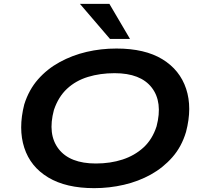

<svg xmlns="http://www.w3.org/2000/svg" viewBox="-20 -967 1060 997"><path d="M469 10Q323 10 230.5 -45.5Q138 -101 106 -200Q74 -299 106 -425Q130 -501 177.5 -555Q225 -609 290 -644.5Q355 -680 429.5 -697.5Q504 -715 585 -715Q732 -715 823 -659.5Q914 -604 946.5 -506Q979 -408 946 -282Q923 -205 875 -150.5Q827 -96 763 -60.5Q699 -25 623.5 -7.5Q548 10 469 10ZM478 -118Q553 -118 616 -138.5Q679 -159 725 -201Q771 -243 793 -311Q826 -437 768 -512Q710 -587 575 -587Q500 -587 436.5 -567.5Q373 -548 328 -506Q283 -464 260 -396Q226 -269 284.5 -193.5Q343 -118 478 -118ZM551 -765 395 -947H548L655 -765Z"/></svg>

Font: Nunito Sans 7pt Expanded
Style: Bold Italic
Weight: 700
Width: 7
Italic angle: -9°
Designer: Vernon Adams
Foundry: Vernon Adams
Version: Version 3.101;gftools[0.9.27]